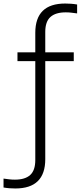

<svg xmlns="http://www.w3.org/2000/svg" viewBox="-93 -838 457 1088"><path d="M-6 230Q-21 230 -38.5 228.8Q-56 227.5 -73 224.5V174Q-55 176.5 -40.5 178.2Q-26 180 -8.5 180Q49 180 78 153.8Q107 127.5 107 69V-491.5H6V-541.5H107V-652Q107 -818 276.5 -818Q291.5 -818 309.2 -816.8Q327 -815.5 344 -812.5V-762Q326 -764.5 311.2 -766.2Q296.5 -768 279.5 -768Q222 -768 192.8 -741.8Q163.5 -715.5 163.5 -657V-541.5H325V-491.5H163.5V64Q163.5 230 -6 230Z"/></svg>

Font: Encode Sans Semi Condensed Light
Style: Regular
Weight: 300
Width: 4
Designer: Multiple Designers
Foundry: Impallari Type
Version: Version 3.000; ttfautohint (v1.8.3) -l 8 -r 50 -G 200 -x 14 